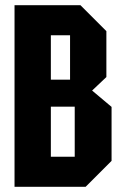

<svg xmlns="http://www.w3.org/2000/svg" viewBox="-20 -720 474 740"><path d="M176 -413H250V-584H176ZM176 -116H268V-309H176ZM390 -600V-423L335 -371L410 -308V-100L310 0H36V-700H290Z"/></svg>

Font: Tektur Condensed SemiBold
Style: Regular
Weight: 600
Width: 3
Designer: Adam Jagosz
Foundry: Adam Jagosz
Version: Version 1.005;gftools[0.9.30]